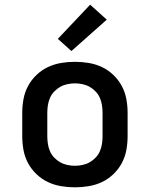

<svg xmlns="http://www.w3.org/2000/svg" viewBox="-20 -792 640 820"><path d="M300 8Q270 8 240.5 3Q211 -2 184.5 -14.5Q158 -27 136 -48Q114 -69 100 -95Q86 -121 80.5 -150.5Q75 -180 75 -210V-310Q75 -340 80.5 -369.5Q86 -399 100 -425Q114 -451 136 -472Q158 -493 184.5 -505.5Q211 -518 240.5 -523Q270 -528 300 -528Q330 -528 359.5 -523Q389 -518 415.5 -505.5Q442 -493 464 -472Q486 -451 500 -425Q514 -399 519.5 -369.5Q525 -340 525 -310V-210Q525 -180 519.5 -150.5Q514 -121 500 -95Q486 -69 464 -48Q442 -27 415.5 -14.5Q389 -2 359.5 3Q330 8 300 8ZM300 -84Q316 -84 332.5 -87.5Q349 -91 363 -99Q377 -107 388.5 -119Q400 -131 406.5 -146Q413 -161 415.5 -177.5Q418 -194 418 -210V-310Q418 -326 415.5 -342.5Q413 -359 406.5 -374Q400 -389 388.5 -401Q377 -413 363 -421Q349 -429 332.5 -432.5Q316 -436 300 -436Q284 -436 267.5 -432.5Q251 -429 237 -421Q223 -413 211.5 -401Q200 -389 193.5 -374Q187 -359 184.5 -342.5Q182 -326 182 -310V-210Q182 -194 184.5 -177.5Q187 -161 193.5 -146Q200 -131 211.5 -119Q223 -107 237 -99Q251 -91 267.5 -87.5Q284 -84 300 -84ZM285 -574 227 -626 365 -772 436 -708Z"/></svg>

Font: Iosevka Semibold Extended
Style: Regular
Weight: 600
Width: 7
Monospace: yes
Designer: Belleve Invis
Foundry: Belleve Invis
Version: Version 32.5.0; ttfautohint (v1.8.4)